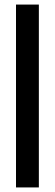

<svg xmlns="http://www.w3.org/2000/svg" viewBox="-20 -720 240 840"><path d="M50 100H150V-700H50Z"/></svg>

Font: Connection Serif
Style: Regular
Weight: 400
Version: Version 0.2